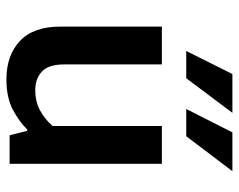

<svg xmlns="http://www.w3.org/2000/svg" viewBox="-93 -642 745 599"><g transform="rotate(90 279.5 -342.5)"><path d="M373 -475H491V0H402L388 -55H384Q361 -31 323 -10.5Q285 10 228 10Q153 10 108 -32Q63 -74 63 -158V-475H181V-170Q181 -121 203.5 -100.5Q226 -80 261 -80Q298 -80 325.5 -95.5Q353 -111 373 -134ZM224 -551H139L211 -695H332ZM405 -551H320L393 -695H514Z"/></g></svg>

Font: Mukta Vaani SemiBold
Style: Regular
Weight: 600
Designer: Noopur Datye, Girish Dalvi, Yashodeep Gholap, Pallavi Karambelkar
Foundry: Ek Type
Version: Version 2.538;PS 1.000;hotconv 16.6.51;makeotf.lib2.5.65220;